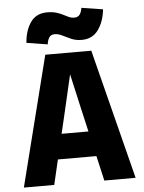

<svg xmlns="http://www.w3.org/2000/svg" viewBox="-61 -979 772 1027"><g transform="rotate(-5 325.0 -465.5)"><path d="M130 -134V-269H541V-134ZM201 -698H448L625 0H457L366 -396L324 -582L281 -396L188 0H25ZM219 -752 106 -770Q111 -837 141.5 -880Q172 -923 230 -923Q258 -923 278.5 -917Q299 -911 315 -902.5Q331 -894 344.5 -888Q358 -882 372 -882Q394 -882 403.5 -897Q413 -912 415 -931L530 -913Q523 -847 491.5 -803.5Q460 -760 403 -760Q371 -760 346 -771Q321 -782 300.5 -792.5Q280 -803 260 -803Q239 -803 230 -787.5Q221 -772 219 -752Z"/></g></svg>

Font: Azeret Mono Thin
Style: Regular
Weight: 100
Designer: Martin Vácha
Foundry: Displaay
Version: Version 1.002